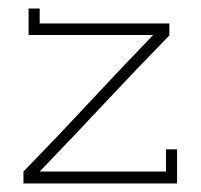

<svg xmlns="http://www.w3.org/2000/svg" viewBox="-20 -430 470 450"><path d="M395 0H35V-28Q115 -110 187 -187.5Q259 -265 339 -348H47V-410H73V-375H377V-347Q297 -265 224.5 -187.5Q152 -110 73 -28H369V-80H395Z"/></svg>

Font: Josefin Slab Light
Style: Regular
Weight: 300
Designer: Santiago Orozco
Foundry: Typemade
Version: Version 2.000